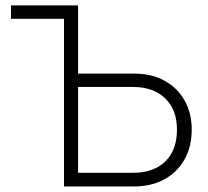

<svg xmlns="http://www.w3.org/2000/svg" viewBox="-20 -670 748 690"><path d="M463 -405.5Q524.5 -405.5 570.8 -380.2Q617 -355 643 -309.5Q669 -264 669 -204Q669 -142.5 643 -96.8Q617 -51 570.5 -25.5Q524 0 462 0H210V-602.5H19.5V-650.5H260.5V-405.5ZM457 -49Q532.5 -49 574.2 -90Q616 -131 616 -204Q616 -275.5 573.8 -316.5Q531.5 -357.5 457 -357.5H260.5V-49Z"/></svg>

Font: Overused Grotesk Light
Style: Regular
Weight: 300
Version: Version 0.004